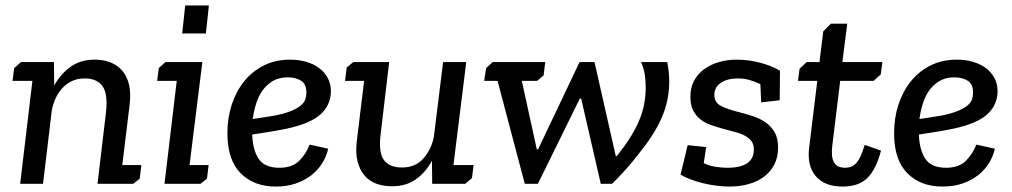

<svg xmlns="http://www.w3.org/2000/svg" viewBox="-20 -675 3716 705"><path d="M57 -447H178L179 -361Q203 -404 239.5 -430Q276 -456 328 -456Q359 -456 385 -446Q411 -436 428.5 -416Q446 -396 453.5 -365Q461 -334 456 -291L429 -69H499L493 -19L469 0H338L369 -261Q377 -330 356.5 -358.5Q336 -387 291 -387Q265 -387 244.5 -377.5Q224 -368 209 -351.5Q194 -335 184 -313.5Q174 -292 170 -268L138 0H54L99 -378H26L32 -425Z M563 -425 587 -447H723L676 -69H746L740 -19L716 0H584L629 -378H557ZM660 -655H747L736 -552H649Z M1006 -59Q1053 -59 1078.5 -84.5Q1104 -110 1117 -144L1185 -129Q1179 -101 1163 -75.5Q1147 -50 1122.5 -31Q1098 -12 1065.5 -1Q1033 10 993 10Q912 10 863.5 -39Q815 -88 815 -186Q815 -242 831 -291Q847 -340 877 -377Q907 -414 949.5 -435Q992 -456 1045 -456Q1077 -456 1104.5 -448Q1132 -440 1152 -425Q1172 -410 1183.5 -388.5Q1195 -367 1195 -341Q1195 -291 1158.5 -256.5Q1122 -222 1035 -203Q1006 -197 973.5 -191.5Q941 -186 906 -181Q908 -124 930 -91.5Q952 -59 1006 -59ZM996 -252Q1032 -260 1053.5 -269.5Q1075 -279 1086.5 -289.5Q1098 -300 1101.5 -311.5Q1105 -323 1105 -335Q1105 -366 1085.5 -378.5Q1066 -391 1036 -391Q1005 -391 982.5 -378Q960 -365 944.5 -343.5Q929 -322 920.5 -294.5Q912 -267 908 -238Q936 -242 957.5 -245.5Q979 -249 996 -252Z M1719 -69 1713 -21 1688 0H1567L1566 -85Q1543 -42 1507 -16.5Q1471 9 1419 9Q1388 9 1362 -0.5Q1336 -10 1318.5 -30.5Q1301 -51 1293 -82Q1285 -113 1290 -156L1317 -378H1247L1253 -427L1277 -447H1409L1378 -185Q1369 -117 1389 -88.5Q1409 -60 1456 -60Q1506 -60 1535 -93.5Q1564 -127 1573 -172L1607 -447H1692L1645 -69Z M2241 -102H2245Q2273 -137 2293 -168.5Q2313 -200 2326 -230.5Q2339 -261 2345 -291.5Q2351 -322 2351 -354Q2351 -379 2347.5 -401.5Q2344 -424 2334 -447H2430Q2444 -380 2431.5 -313Q2419 -246 2374 -177Q2362 -158 2345 -135.5Q2328 -113 2308.5 -89Q2289 -65 2268 -42Q2247 -19 2227 0H2186L2114 -313H2109L1955 0H1907L1807 -378H1758L1765 -425L1789 -447H1982L1976 -398L1952 -378H1896L1951 -127H1956L2108 -447H2163Z M2651 -59Q2748 -59 2748 -126Q2748 -145 2739.5 -156.5Q2731 -168 2715.5 -176.5Q2700 -185 2678.5 -190.5Q2657 -196 2632 -203Q2610 -209 2589 -216.5Q2568 -224 2551.5 -237Q2535 -250 2525 -270Q2515 -290 2515 -319Q2515 -354 2529 -379.5Q2543 -405 2567 -422Q2591 -439 2621.5 -447.5Q2652 -456 2685 -456Q2727 -456 2770 -445Q2813 -434 2844 -415L2843 -307L2775 -299L2772 -366Q2753 -375 2733 -381Q2713 -387 2689 -387Q2651 -387 2627 -371Q2603 -355 2603 -326Q2603 -299 2626.5 -286.5Q2650 -274 2698 -262Q2721 -256 2745.5 -248Q2770 -240 2790.5 -226Q2811 -212 2824 -190Q2837 -168 2837 -133Q2837 -98 2823.5 -71.5Q2810 -45 2786.5 -27Q2763 -9 2730.5 0.5Q2698 10 2659 10Q2637 10 2612 7Q2587 4 2562.5 -2Q2538 -8 2516.5 -16Q2495 -24 2479 -34L2505 -142L2573 -135L2564 -76Q2584 -66 2607.5 -62.5Q2631 -59 2651 -59Z M2916 -423 2942 -447H2989L3003 -560L3031 -588H3091L3073 -447H3220L3214 -402L3188 -378H3065L3036 -140Q3031 -98 3042.5 -78.5Q3054 -59 3083 -59Q3093 -59 3103 -62Q3113 -65 3122 -74Q3131 -83 3139 -99.5Q3147 -116 3155 -143L3215 -122Q3197 -53 3165 -21.5Q3133 10 3074 10Q3008 10 2975.5 -28Q2943 -66 2951 -132L2981 -378H2910Z M3454 -59Q3501 -59 3526.5 -84.5Q3552 -110 3565 -144L3633 -129Q3627 -101 3611 -75.5Q3595 -50 3570.5 -31Q3546 -12 3513.5 -1Q3481 10 3441 10Q3360 10 3311.5 -39Q3263 -88 3263 -186Q3263 -242 3279 -291Q3295 -340 3325 -377Q3355 -414 3397.5 -435Q3440 -456 3493 -456Q3525 -456 3552.5 -448Q3580 -440 3600 -425Q3620 -410 3631.5 -388.5Q3643 -367 3643 -341Q3643 -291 3606.5 -256.5Q3570 -222 3483 -203Q3454 -197 3421.5 -191.5Q3389 -186 3354 -181Q3356 -124 3378 -91.5Q3400 -59 3454 -59ZM3444 -252Q3480 -260 3501.5 -269.5Q3523 -279 3534.5 -289.5Q3546 -300 3549.5 -311.5Q3553 -323 3553 -335Q3553 -366 3533.5 -378.5Q3514 -391 3484 -391Q3453 -391 3430.5 -378Q3408 -365 3392.5 -343.5Q3377 -322 3368.5 -294.5Q3360 -267 3356 -238Q3384 -242 3405.5 -245.5Q3427 -249 3444 -252Z"/></svg>

Font: Zilla Slab Medium
Style: Regular
Weight: 500
Designer: Typotheque.com
Foundry: Typotheque type foundry
Version: Version 1.1; 2017